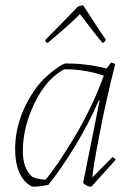

<svg xmlns="http://www.w3.org/2000/svg" viewBox="-20 -696 486 723"><path d="M164 -538 159 -534Q152 -536 150 -545Q204 -599 273 -671Q286 -676 293 -676L361 -572L379 -546Q373 -537 367 -534Q346 -557 281 -643L266 -628Q223 -587 164 -538ZM102 7Q71 -7 54 -44Q37 -81 37 -133Q37 -252 113 -361Q140 -398 178 -427.5Q216 -457 228 -457Q308 -457 381 -438L399 -461L414 -455Q381 -326 355 -192Q329 -58 328 -28L404 -105L416 -95L324 7Q307 7 293 -7L355 -317L352 -318Q313 -227 258.5 -139Q204 -51 162 0Q130 7 102 7ZM151 -19Q194 -69 260.5 -180Q327 -291 371 -411Q297 -436 222 -435Q156 -401 111 -309.5Q66 -218 66 -127Q66 -60 102 -30Q113 -23 151 -19Z"/></svg>

Font: Albura ExtraLight
Style: Italic
Weight: 156
Italic angle: -7°
Designer: Mercedes Jáuregui
Foundry: Omnibus-Type Team
Version: Version 1.000